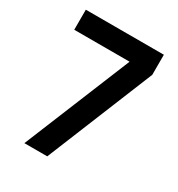

<svg xmlns="http://www.w3.org/2000/svg" viewBox="-172 -833 877 945"><g transform="rotate(30 267.0 -360.0)"><path d="M236.5 0 483.5 -606V-720H40V-606H354.5L106.5 0Z"/></g></svg>

Font: Hauora
Style: Bold
Weight: 700
Designer: Wayne Shih
Foundry: WCYS
Version: Version 1.001;hotconv 1.0.109;makeotfexe 2.5.65596